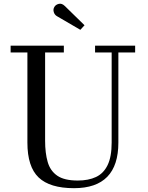

<svg xmlns="http://www.w3.org/2000/svg" viewBox="-20 -995 794 1030"><path d="M285 -908.5Q273 -915.5 268.5 -930.2Q264 -945 271.5 -957.5Q278.5 -970 295 -974.2Q311.5 -978.5 327.5 -963L433.5 -859.5L411 -835ZM37 -750H322.5V-713.5H222V-240Q222 -174 235.8 -126.2Q249.5 -78.5 287.2 -52.5Q325 -26.5 397 -26.5Q454.5 -26.5 495 -45.5Q535.5 -64.5 557.2 -109.2Q579 -154 579 -230V-713.5H490V-750H705V-713.5H615V-230Q615 14.5 377 14.5Q247.5 14.5 187.2 -43Q127 -100.5 127 -230V-713.5H37Z"/></svg>

Font: Bodoni* 06pt
Style: Regular
Weight: 400
Version: Version 2.3